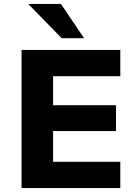

<svg xmlns="http://www.w3.org/2000/svg" viewBox="-20 -960 708 980"><path d="M90 0V-705H594V-571H251V-423H572V-291H251V-134H594V0ZM295 -765 124 -940H291L409 -765Z"/></svg>

Font: Nunito Sans 7pt ExtraBold
Style: Regular
Weight: 800
Designer: Vernon Adams
Foundry: Vernon Adams
Version: Version 3.101;gftools[0.9.27]